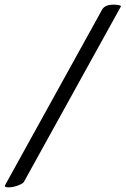

<svg xmlns="http://www.w3.org/2000/svg" viewBox="-31 -763 535 817"><path d="M3.9 34.2Q0 34.2 -4.9 33.2Q-9.8 32.2 -10.7 27.3L403.3 -721.7Q415 -743.2 452.1 -743.2Q475.6 -743.2 484.4 -737.3L70.3 11.7Q67.4 17.6 46.4 25.9Q25.4 34.2 3.9 34.2Z"/></svg>

Font: Crimson Text
Style: Bold Italic
Weight: 700
Italic angle: -11°
Designer: Sebastian Kosch
Foundry: Sebastian Kosch
Version: Version 1.100; ttfautohint (v1.8.4)